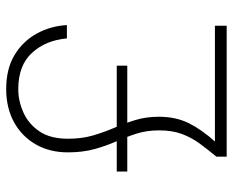

<svg xmlns="http://www.w3.org/2000/svg" viewBox="-86 -666 752 620"><g transform="rotate(-90 290.0 -356.0)"><path d="M94 0V-33Q118 -62 137 -88Q156 -114 167.5 -145Q179 -176 179 -218Q179 -258 168.5 -291Q158 -324 143.5 -356.5Q129 -389 118.5 -427Q108 -465 108 -513Q108 -572 134 -617Q160 -662 206 -687Q252 -712 312 -712Q378 -712 422.5 -685Q467 -658 491.5 -613.5Q516 -569 519 -516H476Q470 -584 429.5 -628.5Q389 -673 312 -673Q274 -673 237 -656.5Q200 -640 176 -605Q152 -570 152 -512Q152 -468 162.5 -432Q173 -396 187.5 -362.5Q202 -329 212.5 -294.5Q223 -260 223 -219Q223 -164 202 -122Q181 -80 143 -38H517V0ZM46 -321V-355H388V-321Z"/></g></svg>

Font: DM Sans 20pt ExtraLight
Style: Regular
Weight: 250
Version: Version 4.004;gftools[0.9.30]